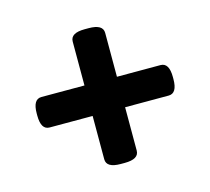

<svg xmlns="http://www.w3.org/2000/svg" viewBox="-76 -562 712 651"><g transform="rotate(-15 280.0 -236.5)"><path d="M519 -239V-232Q519 -182 489 -182H336V-30Q336 0 286 0H272Q222 0 222 -30V-182H71Q41 -182 41 -232V-239Q41 -289 71 -289H222V-443Q222 -473 272 -473H286Q336 -473 336 -443V-289H489Q519 -289 519 -239Z"/></g></svg>

Font: mmAsap
Style: Bold
Weight: 700
Designer: Pablo Cosgaya
Foundry: Omnibus-Type
Version: Version 1.001